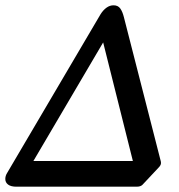

<svg xmlns="http://www.w3.org/2000/svg" viewBox="-26 -704 675 724"><path d="M-6 -29Q-6 -41 1 -52L353 -650Q363 -666 375.5 -675Q388 -684 402 -684Q419 -684 427.5 -672Q436 -660 441 -640L580 -97Q581 -94 581 -89Q581 -81 572 -72L511 -7Q504 0 489 0H36Q15 0 4.5 -8Q-6 -16 -6 -29ZM475 -97 363 -544 100 -97Z"/></svg>

Font: Charm
Style: Bold
Weight: 700
Designer: Katatrad Aksorn Co.,Ltd.
Foundry: Cadson Demak Co.,Ltd.
Version: Version 1.001